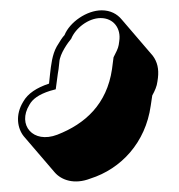

<svg xmlns="http://www.w3.org/2000/svg" viewBox="-20 -160 347 372"><path d="M105 -92C101 -88 96 -80 90 -70C81 -54 79 -34 77 -17L75 2C51 10 34 21 25 37C9 63 14 89 26 104L86 174C99 189 124 198 155 186C215 167 262 116 272 45L275 25C280 16 284 7 285 -2L286 -9C288 -26 285 -40 276 -52L216 -122C207 -133 194 -140 177 -140C148 -140 115 -117 105 -92ZM211 -80 210 -73C209 -66 204 -57 200 -49L197 -26C187 42 145 80 91 101C44 119 13 82 37 43C43 32 55 23 77 16L88 13L92 -17C93 -22 94 -29 95 -40C96 -56 112 -78 118 -85C126 -105 151 -125 175 -125C200 -125 215 -105 211 -80Z"/></svg>

Font: AppleStorm
Style: ShdXbdIta
Weight: 800
Foundry: Cannot Into Space Fonts
Version: Version 1.01